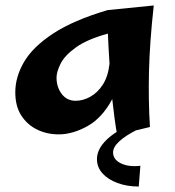

<svg xmlns="http://www.w3.org/2000/svg" viewBox="-20 -478 641 703"><path d="M195 14Q152 14 116 -3.5Q80 -21 58 -55Q36 -89 36 -140Q36 -197 68.5 -252Q101 -307 175 -355.5Q249 -404 374 -441L543 -458Q528 -323 525.5 -216Q523 -109 529 -13L409 16Q404 -11 399.5 -44.5Q395 -78 391 -115Q354 -46 300 -16Q246 14 195 14ZM187 -194Q187 -159 206 -134Q225 -109 257 -109Q284 -109 311 -124Q338 -139 357 -169Q376 -199 381 -245Q379 -275 377.5 -303Q376 -331 375 -355Q299 -334 258 -304.5Q217 -275 202 -245Q187 -215 187 -194ZM488 205Q445 205 410 192Q375 179 355 156.5Q335 134 335 105Q335 39 446 -17L486 -5Q394 41 394 80Q394 106 422.5 120Q451 134 494 129Z"/></svg>

Font: Marhey SemiBold
Style: Regular
Weight: 600
Designer: Nur Syamsi & Bustanul Arifin
Foundry: Namelatype
Version: Version 1.000; ttfautohint (v1.8.4.7-5d5b)